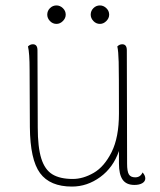

<svg xmlns="http://www.w3.org/2000/svg" viewBox="-20 -675 591 707"><path d="M515 -18Q515 -7 504 -0.5Q493 6 475 6Q445 6 431.5 -13.5Q418 -33 418 -73V-119Q397 -58 349 -23Q301 12 245 12Q164 12 127.5 -37.5Q91 -87 90 -207L89 -417Q89 -480 83 -504Q91 -512 101 -512Q118 -512 118 -490L119 -206Q119 -133 132 -91.5Q145 -50 173 -33Q201 -16 248 -16Q286 -16 325 -38.5Q364 -61 391 -115Q418 -169 418 -257Q418 -407 417 -447Q416 -487 412 -504Q420 -512 430 -512Q447 -512 447 -490L448 -72Q448 -44 454.5 -33Q461 -22 478 -22Q497 -22 505 -40Q515 -29 515 -18ZM154 -621Q154 -635 164 -645Q174 -655 188 -655Q201 -655 211.5 -645Q222 -635 222 -621Q222 -608 211.5 -597.5Q201 -587 188 -587Q174 -587 164 -597.5Q154 -608 154 -621ZM314 -621Q314 -635 324 -645Q334 -655 348 -655Q361 -655 371.5 -645Q382 -635 382 -621Q382 -608 371.5 -597.5Q361 -587 348 -587Q334 -587 324 -597.5Q314 -608 314 -621Z"/></svg>

Font: Arima Madurai Thin
Style: Regular
Weight: 250
Designer: Joana Correia and Natanael Gama
Foundry: NDISCOVER
Version: Version 1.020; ttfautohint (v1.5) -l 7 -r 28 -G 50 -x 13 -D 